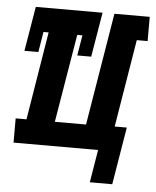

<svg xmlns="http://www.w3.org/2000/svg" viewBox="-49 -572 601 742"><g transform="rotate(5 251.0 -201.5)"><path d="M327 127 348 0H20V-94H62L118 -436H98L85 -357H31L60 -530H319L290 -357H236L249 -436H229L172 -94H293L365 -530H502V-436H460L404 -96H451L414 127Z"/></g></svg>

Font: Iosevka Curly Slab Oblique
Style: Bold
Weight: 700
Italic angle: -9°
Monospace: yes
Designer: Belleve Invis
Foundry: Belleve Invis
Version: Version 11.1.0; ttfautohint (v1.8.3)